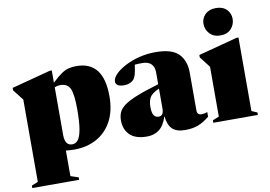

<svg xmlns="http://www.w3.org/2000/svg" viewBox="-95 -900 1787 1271"><g transform="rotate(-10 799.0 -264.0)"><path d="M338.5 201V217.5H23.5V201L66.5 183.5V-369.5L10.5 -441.5V-458L272 -527H285.5V-444.5Q322.5 -480 348.8 -497.8Q375 -515.5 398.2 -521.2Q421.5 -527 450.5 -527Q632 -527 632 -293.5Q632 -192.5 594 -123.8Q556 -55 490.8 -20Q425.5 15 343 15Q313 15 285.5 11.5V183.5ZM407 -245.5Q407 -345.5 389.5 -383.5Q372 -421.5 325 -421.5Q313.5 -421.5 303.8 -419.5Q294 -417.5 285.5 -414V-93Q285.5 -21.5 335 -21.5Q357.5 -21.5 373.5 -41Q389.5 -60.5 398.2 -109.2Q407 -158 407 -245.5Z M1251.5 -45.5Q1212 -13.5 1175.2 0.8Q1138.5 15 1088 15Q1030.5 15 1002.2 -11.5Q974 -38 967 -99.5Q948.5 -39 914.2 -12.8Q880 13.5 832 13.5Q753.5 13.5 716.2 -23.8Q679 -61 679 -121Q679 -150.5 689 -174.2Q699 -198 728 -219.8Q757 -241.5 813.5 -264.2Q870 -287 963.5 -314.5V-396Q963.5 -430 944 -450.5Q924.5 -471 884 -471Q854.5 -471 833.5 -469Q827 -424 821.8 -405.8Q816.5 -387.5 809 -376.5Q800 -364 782.2 -355.5Q764.5 -347 741.5 -347Q711 -347 697.8 -356.5Q684.5 -366 684.5 -381Q684.5 -404.5 709 -429.8Q733.5 -455 775.2 -477.2Q817 -499.5 870.5 -513.2Q924 -527 981.5 -527Q1092 -527 1137.2 -480.8Q1182.5 -434.5 1182.5 -354V-100Q1182.5 -69 1212 -69Q1231.5 -69 1251.5 -76.5ZM886.5 -174.5Q886.5 -135 897.8 -118.8Q909 -102.5 930 -102.5Q945.5 -102.5 954.5 -113.5Q963.5 -124.5 963.5 -154.5V-285.5Q914.5 -263.5 900.5 -239.2Q886.5 -215 886.5 -174.5Z M1426.5 -561Q1381 -561 1354.5 -589.2Q1328 -617.5 1328 -656Q1328 -693 1354.5 -719Q1381 -745 1426.5 -745Q1472.5 -745 1498.2 -719Q1524 -693 1524 -656Q1524 -617.5 1498.2 -589.2Q1472.5 -561 1426.5 -561ZM1540.5 -527V-32.5L1578 -16.5V0H1278.5V-16.5L1321.5 -34V-369L1265.5 -441.5V-458L1527 -527Z"/></g></svg>

Font: Newsreader 72pt ExtraBold
Style: Regular
Weight: 800
Designer: Hugues Gentile
Foundry: Production Type
Version: Version 1.003; ttfautohint (v1.8.3)